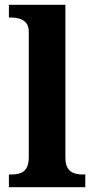

<svg xmlns="http://www.w3.org/2000/svg" viewBox="-20 -780 392 800"><path d="M17.1 0V-53H28.9Q49.6 -53 65.5 -58.9Q81.4 -64.8 90.6 -80.3Q99.9 -95.8 99.9 -123.9V-645.9Q99.9 -673 87.8 -685.8Q75.7 -698.6 59.2 -702.8Q42.8 -707 28.9 -707H17.1V-760H252.5V-123.9Q252.5 -95.8 261.7 -80.3Q271 -64.8 287.4 -58.9Q303.8 -53 323.4 -53H335.3V0Z"/></svg>

Font: Noto Serif Malayalam
Style: Regular
Weight: 400
Designer: Indian type Foundry, Jelle Bosma, Monotype Design Team
Foundry: Monotype Imaging Inc.
Version: Version 2.103